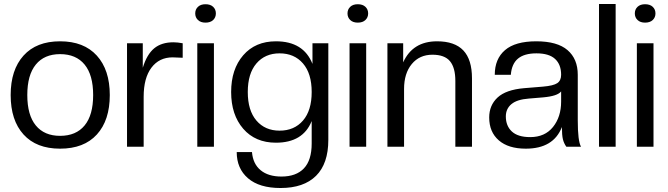

<svg xmlns="http://www.w3.org/2000/svg" viewBox="-20 -732 3333 958"><path d="M279.8 9.8Q161.6 9.8 97.4 -61Q33.2 -131.8 33.2 -257.8Q33.2 -383.3 97.4 -454.6Q161.6 -525.9 279.8 -525.9Q398.4 -525.9 463.1 -454.6Q527.8 -383.3 527.8 -257.8Q527.8 -131.8 463.4 -61Q398.9 9.8 279.8 9.8ZM279.8 -54.2Q359.4 -54.2 402.1 -106Q444.8 -157.7 444.8 -257.8Q444.8 -357.9 402.1 -409.9Q359.4 -461.9 279.8 -461.9Q201.2 -461.9 158.7 -409.9Q116.2 -357.9 116.2 -257.8Q116.2 -157.7 158.7 -106Q201.2 -54.2 279.8 -54.2Z M696.8 0H613.8V-516.1H692.4V-394Q712.9 -460.9 749.5 -491Q786.1 -521 844.7 -521Q866.2 -521 891.6 -516.1V-443.8L841.3 -445.8Q774.4 -445.8 735.6 -394.3Q696.8 -342.8 696.8 -249Z M1047.4 0H964.4V-516.1H1047.4ZM1005.4 -619.1Q981.4 -619.1 967.8 -632.1Q954.1 -645 954.1 -665Q954.1 -685.1 967.8 -698Q981.4 -710.9 1005.4 -710.9Q1029.8 -710.9 1043.5 -698Q1057.1 -685.1 1057.1 -665Q1057.1 -645 1043.5 -632.1Q1029.8 -619.1 1005.4 -619.1Z M1356.9 -20Q1253.9 -20 1193.6 -89.6Q1133.3 -159.2 1133.3 -272.9Q1133.3 -386.7 1193.6 -456.3Q1253.9 -525.9 1356.9 -525.9Q1494.6 -525.9 1539.1 -413.1V-516.1H1618.2V-34.2Q1618.2 84.5 1556.9 145.3Q1495.6 206.1 1379.9 206.1Q1273.9 206.1 1217.5 157.5Q1161.1 108.9 1161.1 26.9H1237.3Q1242.2 85.9 1280.5 117.4Q1318.8 148.9 1384.3 148.9Q1457.5 148.9 1496.3 108.2Q1535.2 67.4 1535.2 -16.1V-127.9Q1491.7 -20 1356.9 -20ZM1375 -80.1Q1448.2 -80.1 1491.7 -130.4Q1535.2 -180.7 1535.2 -272.9Q1535.2 -365.2 1491.7 -415.5Q1448.2 -465.8 1375 -465.8Q1302.7 -465.8 1259.5 -415.5Q1216.3 -365.2 1216.3 -272.9Q1216.3 -180.7 1259.5 -130.4Q1302.7 -80.1 1375 -80.1Z M1807.1 0H1724.1V-516.1H1807.1ZM1765.1 -619.1Q1741.2 -619.1 1727.5 -632.1Q1713.9 -645 1713.9 -665Q1713.9 -685.1 1727.5 -698Q1741.2 -710.9 1765.1 -710.9Q1789.6 -710.9 1803.2 -698Q1816.9 -685.1 1816.9 -665Q1816.9 -645 1803.2 -632.1Q1789.6 -619.1 1765.1 -619.1Z M2335 0H2252V-328.1Q2252 -394.5 2225.1 -426.8Q2198.2 -459 2137.7 -459Q2073.2 -459 2034.7 -412.6Q1996.1 -366.2 1996.1 -288.1V0H1913.1V-516.1H1991.7V-420.9Q2039.1 -525.9 2160.6 -525.9Q2249 -525.9 2292 -480.2Q2335 -434.6 2335 -340.8Z M2603.5 9.8Q2516.6 9.8 2468.8 -31.7Q2420.9 -73.2 2420.9 -146Q2420.9 -206.5 2462.6 -245.4Q2504.4 -284.2 2594.7 -292L2689.5 -299.8Q2741.2 -304.2 2760.5 -317.1Q2779.8 -330.1 2779.8 -358.9Q2779.8 -410.2 2749.5 -438Q2719.2 -465.8 2656.7 -465.8Q2596.2 -465.8 2564.7 -439.7Q2533.2 -413.6 2528.8 -358.9H2448.7Q2448.7 -438 2499.8 -481.9Q2550.8 -525.9 2655.8 -525.9Q2760.7 -525.9 2811.8 -481.9Q2862.8 -438 2862.8 -358.9V-131.8Q2862.8 -28.3 2878.9 0H2805.7Q2793.5 -17.1 2788.6 -37.4Q2783.7 -57.6 2783.7 -98.1Q2741.7 9.8 2603.5 9.8ZM2625.5 -47.9Q2698.7 -47.9 2739.3 -98.4Q2779.8 -148.9 2779.8 -225.1V-275.9Q2761.7 -252.4 2689.5 -246.1L2618.7 -240.2Q2559.6 -235.8 2531.7 -212.4Q2503.9 -189 2503.9 -150.9Q2503.9 -104 2533.9 -75.9Q2564 -47.9 2625.5 -47.9Z M3051.8 0H2968.8V-711.9H3051.8Z M3240.7 0H3157.7V-516.1H3240.7ZM3198.7 -619.1Q3174.8 -619.1 3161.1 -632.1Q3147.5 -645 3147.5 -665Q3147.5 -685.1 3161.1 -698Q3174.8 -710.9 3198.7 -710.9Q3223.1 -710.9 3236.8 -698Q3250.5 -685.1 3250.5 -665Q3250.5 -645 3236.8 -632.1Q3223.1 -619.1 3198.7 -619.1Z"/></svg>

Font: Creato Display
Style: Regular
Weight: 400
Version: Version 1.000